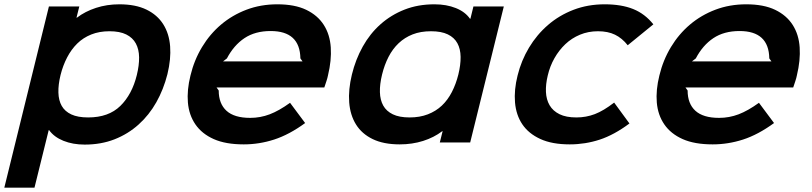

<svg xmlns="http://www.w3.org/2000/svg" viewBox="-52 -660 3766 891"><path d="M725 -316Q707 -245 673.5 -185.5Q640 -126 591 -82Q542 -38 479.5 -13.5Q417 11 341 11Q286 11 242.5 -6.5Q199 -24 176 -56H174L108 211H-32L175 -630H316L303 -578H305Q343 -607 393.5 -623.5Q444 -640 502 -640Q577 -640 627.5 -615.5Q678 -591 705.5 -547.5Q733 -504 737.5 -445Q742 -386 725 -316ZM583 -312Q594 -357 593.5 -394Q593 -431 578.5 -458Q564 -485 534 -500Q504 -515 456 -515Q409 -515 371.5 -500Q334 -485 306.5 -458Q279 -431 259.5 -393.5Q240 -356 229 -312Q218 -267 219 -230.5Q220 -194 234.5 -168.5Q249 -143 279 -129Q309 -115 357 -115Q452 -115 506.5 -168.5Q561 -222 583 -312Z M1470 -310Q1468 -299 1463 -284Q1458 -269 1453 -254H953L963 -240Q963 -179 999 -146Q1035 -113 1109 -113Q1156 -113 1199.5 -129.5Q1243 -146 1294 -183L1364 -89Q1290 -35 1220.5 -12.5Q1151 10 1079 10Q995 10 940 -14.5Q885 -39 855 -82.5Q825 -126 820 -184Q815 -242 832 -310Q849 -381 885.5 -441.5Q922 -502 974 -546Q1026 -590 1092 -615Q1158 -640 1235 -640Q1316 -640 1369 -614.5Q1422 -589 1450.5 -544.5Q1479 -500 1483 -440Q1487 -380 1470 -310ZM1352 -375 1342 -389Q1340 -516 1204 -516Q1132 -516 1082.5 -483Q1033 -450 1001 -389L983 -375Z M2130 1H1989L2002 -51H2000Q1962 -22 1911.5 -6Q1861 10 1803 10Q1728 10 1677.5 -14.5Q1627 -39 1600 -82.5Q1573 -126 1568.5 -185Q1564 -244 1581 -314Q1598 -384 1631.5 -444Q1665 -504 1714 -547.5Q1763 -591 1825.5 -615.5Q1888 -640 1964 -640Q2020 -640 2063.5 -622.5Q2107 -605 2129 -573H2131L2145 -630H2286ZM2075 -314Q2086 -359 2085.5 -396Q2085 -433 2070.5 -459.5Q2056 -486 2026 -500.5Q1996 -515 1948 -515Q1900 -515 1863 -500.5Q1826 -486 1798 -459.5Q1770 -433 1751 -396Q1732 -359 1721 -314Q1710 -269 1711 -232.5Q1712 -196 1726.5 -170Q1741 -144 1771 -129.5Q1801 -115 1849 -115Q1896 -115 1933.5 -129.5Q1971 -144 1998.5 -170Q2026 -196 2045 -233Q2064 -270 2075 -314Z M2869 -87Q2798 -34 2731 -12Q2664 10 2592 10Q2510 10 2455.5 -15Q2401 -40 2372 -83Q2343 -126 2338 -184.5Q2333 -243 2350 -310Q2367 -379 2403 -439Q2439 -499 2491 -544Q2543 -589 2609.5 -614.5Q2676 -640 2754 -640Q2832 -640 2886.5 -618Q2941 -596 2980 -547L2861 -450Q2835 -483 2802 -499Q2769 -515 2723 -515Q2678 -515 2639.5 -499Q2601 -483 2571.5 -455Q2542 -427 2521 -390Q2500 -353 2490 -310Q2480 -269 2481.5 -233.5Q2483 -198 2498.5 -171.5Q2514 -145 2544.5 -130Q2575 -115 2623 -115Q2668 -115 2708.5 -130.5Q2749 -146 2798 -184Z M3646 -310Q3644 -299 3639 -284Q3634 -269 3629 -254H3129L3139 -240Q3139 -179 3175 -146Q3211 -113 3285 -113Q3332 -113 3375.5 -129.5Q3419 -146 3470 -183L3540 -89Q3466 -35 3396.5 -12.5Q3327 10 3255 10Q3171 10 3116 -14.5Q3061 -39 3031 -82.5Q3001 -126 2996 -184Q2991 -242 3008 -310Q3025 -381 3061.5 -441.5Q3098 -502 3150 -546Q3202 -590 3268 -615Q3334 -640 3411 -640Q3492 -640 3545 -614.5Q3598 -589 3626.5 -544.5Q3655 -500 3659 -440Q3663 -380 3646 -310ZM3528 -375 3518 -389Q3516 -516 3380 -516Q3308 -516 3258.5 -483Q3209 -450 3177 -389L3159 -375Z"/></svg>

Font: TypoPRO Sinkin Sans
Style: 600 SemiBold Italic
Weight: 600
Italic angle: -112°
Designer: Keith Bates
Foundry: K-Type
Version: Sinkin Sans (version 1.0)  by Keith Bates   •   © 2014   www